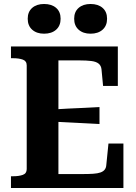

<svg xmlns="http://www.w3.org/2000/svg" viewBox="-20 -943 683 963"><path d="M599 -223V0H35V-59H46Q75 -59 94.5 -66Q114 -73 114 -95V-615Q114 -637 94.5 -644Q75 -651 46 -651H35V-710H571V-512H497L489 -596Q487 -614 474.5 -624Q462 -634 438 -637Q414 -640 379 -640H273V-70H395Q425 -70 447.5 -71.5Q470 -73 484 -78Q498 -83 505 -92Q512 -101 513 -114L524 -223ZM245 -394Q285 -397 324 -398.5Q363 -400 402 -402Q441 -404 479 -406V-321Q441 -323 402 -325Q363 -327 324 -329Q285 -331 245 -333ZM284 -849Q284 -814 261.5 -794Q239 -774 201 -774Q164 -774 141.5 -794Q119 -814 119 -849Q119 -884 141.5 -903.5Q164 -923 201 -923Q239 -923 261.5 -903.5Q284 -884 284 -849ZM517 -849Q517 -814 494.5 -794Q472 -774 434 -774Q397 -774 374.5 -794Q352 -814 352 -849Q352 -884 374.5 -903.5Q397 -923 434 -923Q472 -923 494.5 -903.5Q517 -884 517 -849Z"/></svg>

Font: Roboto Serif 28pt SemiBold
Style: Regular
Weight: 600
Designer: Greg Gazdowicz
Foundry: Commercial Type
Version: Version 1.008